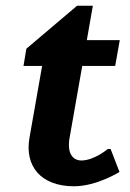

<svg xmlns="http://www.w3.org/2000/svg" viewBox="-20 -640 455 670"><path d="M264 -80C234 -80 213 -105 223 -160L267 -410H382L398 -500H283L304 -620H249L72 -470L62 -410H127L83 -160C65 -60 123 10 238 10C318 10 397 -40 397 -40L366 -120H356C356 -120 309 -80 264 -80Z"/></svg>

Font: Scada
Style: Bold Italic
Weight: 700
Designer: Jovanny Lemonad
Foundry: Jovanny Lemonad
Version: Version 3.005